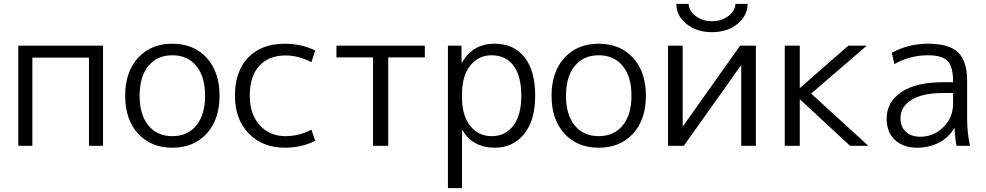

<svg xmlns="http://www.w3.org/2000/svg" viewBox="-20 -757 5122 997"><path d="M75 -520H515V0H442V-458H148V0H75Z M999.5 -414.5Q954 -470 875 -470Q796 -470 750.5 -414.5Q705 -359 705 -260Q705 -161 750.5 -105.5Q796 -50 875 -50Q954 -50 999.5 -105.5Q1045 -161 1045 -260Q1045 -359 999.5 -414.5ZM1053 -63Q986 10 875 10Q764 10 697 -63Q630 -136 630 -260Q630 -384 697 -457Q764 -530 875 -530Q986 -530 1053 -457Q1120 -384 1120 -260Q1120 -136 1053 -63Z M1463 -469Q1375 -469 1326 -414.5Q1277 -360 1277 -260Q1277 -164 1328.5 -107Q1380 -50 1463 -50Q1533 -50 1597 -84L1617 -25Q1542 10 1460 10Q1344 10 1272 -63.5Q1200 -137 1200 -260Q1200 -387 1269 -458.5Q1338 -530 1460 -530Q1542 -530 1617 -495L1597 -434Q1530 -469 1463 -469Z M2186 -459H1996V0H1917V-459H1727V-520H2186Z M2549 10Q2436 10 2381 -81H2379V220H2306V-520H2376L2377 -432H2379Q2434 -530 2549 -530Q2647 -530 2703 -460.5Q2759 -391 2759 -260Q2759 -132 2701.5 -61Q2644 10 2549 10ZM2687 -260Q2687 -362 2646.5 -416Q2606 -470 2533 -470Q2464 -470 2421.5 -416Q2379 -362 2379 -267V-253Q2379 -156 2422 -103Q2465 -50 2533 -50Q2604 -50 2645.5 -104.5Q2687 -159 2687 -260Z M3213.5 -414.5Q3168 -470 3089 -470Q3010 -470 2964.5 -414.5Q2919 -359 2919 -260Q2919 -161 2964.5 -105.5Q3010 -50 3089 -50Q3168 -50 3213.5 -105.5Q3259 -161 3259 -260Q3259 -359 3213.5 -414.5ZM3267 -63Q3200 10 3089 10Q2978 10 2911 -63Q2844 -136 2844 -260Q2844 -384 2911 -457Q2978 -530 3089 -530Q3200 -530 3267 -457Q3334 -384 3334 -260Q3334 -136 3267 -63Z M3525 -102H3527L3823 -520H3905V0H3829V-418H3828L3531 0H3449V-520H3525ZM3799 -737H3862Q3862 -676 3809.5 -633Q3757 -590 3677 -590Q3597 -590 3544.5 -633Q3492 -676 3492 -737H3556Q3558 -700 3592.5 -673.5Q3627 -647 3677 -647Q3727 -647 3762 -673.5Q3797 -700 3799 -737Z M4134 -300 4385 -520H4481L4192 -271L4489 0H4394L4134 -241H4133V0H4055V-520H4133V-300Z M4799 -530Q4908 -530 4955 -485Q5002 -440 5002 -337V-140Q5002 -69 5017 0H4947Q4939 -39 4937 -92H4935Q4908 -44 4857 -17Q4806 10 4742 10Q4670 10 4627 -30.5Q4584 -71 4584 -140Q4584 -227 4660 -278.5Q4736 -330 4876 -330H4929V-335Q4929 -411 4900.5 -440.5Q4872 -470 4799 -470Q4705 -470 4624 -424L4611 -483Q4697 -530 4799 -530ZM4656 -143Q4656 -98 4684 -72.5Q4712 -47 4759 -47Q4828 -47 4878.5 -96.5Q4929 -146 4929 -218V-274H4876Q4771 -274 4713.5 -238.5Q4656 -203 4656 -143Z"/></svg>

Font: M PLUS 1p
Style: Regular
Weight: 400
Version: Version 1.062